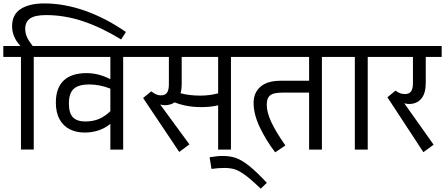

<svg xmlns="http://www.w3.org/2000/svg" viewBox="-27 -890 2647 1142"><path d="M123 -717.8Q123 -694.3 132.6 -671.6Q142.1 -648.9 167.5 -616.2H281.2V-551.3H173.8V-0.5H97.7V-551.3H-7.3V-616.2H94.7Q68.4 -645.5 56.6 -674.3Q44.9 -703.1 44.9 -734.4Q44.9 -803.7 96.2 -836.7Q147.5 -869.6 236.8 -869.6Q354.5 -869.6 478.3 -826.2Q602.1 -782.7 722.2 -699.7L693.4 -655.3Q576.2 -727.1 466.6 -763.7Q356.9 -800.3 247.1 -800.3Q180.7 -800.3 151.9 -780Q123 -759.8 123 -717.8Z M810.5 -551.3H705.6V0H629.4V-153.3Q598.6 -127.9 559.6 -114.7Q520.5 -101.6 477.5 -101.6Q427.2 -101.6 388.4 -120.8Q349.6 -140.1 327.4 -180.2Q305.2 -220.2 305.2 -279.8Q305.2 -366.7 351.6 -410.9Q397.9 -455.1 488.3 -455.1Q560.1 -455.1 629.4 -418.9V-551.3H264.2V-616.2H810.5ZM629.4 -228.5V-362.8Q566.4 -387.7 503.4 -387.7Q440.9 -387.7 411.9 -361.8Q382.8 -335.9 382.8 -274.9Q382.8 -216.8 407 -192.1Q431.2 -167.5 480.5 -167.5Q526.4 -167.5 561.8 -182.6Q597.2 -197.8 629.4 -228.5Z M1452.1 -551.3H1346.7V0H1270.5V-263.7Q1225.6 -252.9 1170.4 -252.9Q1083 -252.9 1011.2 -281.2Q987.8 -264.2 952.1 -264.2Q939.9 -264.2 925.8 -268.6L1099.6 -31.2L1039.1 13.7L824.2 -307.1L872.6 -346.7Q887.7 -335 900.9 -328.9Q914.1 -322.8 928.7 -322.8Q955.6 -322.8 966.6 -338.9Q977.5 -355 977.5 -389.2V-551.3H795.9V-616.2H1452.1ZM1270.5 -551.3H1053.7V-390.1Q1053.7 -359.9 1046.9 -335.4Q1099.1 -321.3 1165 -321.3Q1220.2 -321.3 1270.5 -335Z M1560.1 197.3 1523.9 232.4Q1466.8 177.2 1430.9 151.1Q1395 125 1368.7 116.9Q1342.3 108.9 1306.6 108.9Q1271.5 108.9 1231 114.7L1219.7 45.4Q1244.6 41.5 1261.7 39.6Q1278.8 37.6 1298.8 37.6Q1341.8 37.6 1377 50Q1412.1 62.5 1455.1 96.7Q1498 130.9 1560.1 197.3Z M1993.2 -551.3H1887.7V0H1811.5V-339.4H1660.2Q1623.5 -339.4 1602.3 -333.7Q1581.1 -328.1 1570.3 -312.5Q1559.6 -296.9 1559.6 -266.6Q1559.6 -222.2 1586.4 -164.3Q1613.3 -106.4 1670.4 -24.9L1609.9 16.1Q1556.2 -53.7 1518.8 -131.8Q1481.4 -210 1481.4 -277.8Q1481.4 -338.4 1522 -374Q1562.5 -409.7 1644 -409.7H1811.5V-551.3H1437.5V-616.2H1993.2Z M2265.1 -551.3H2160.2V0H2083.5V-551.3H1978.5V-616.2H2265.1Z M2406.2 -271.5Q2391.1 -271.5 2377.4 -275.9L2552.2 -29.3L2491.2 15.1L2277.3 -311.5L2325.7 -351.1Q2350.6 -330.6 2380.9 -330.6Q2407.2 -330.6 2418.2 -346.7Q2429.2 -362.8 2429.2 -397V-551.3H2250.5V-616.2H2600.1V-551.3H2505.4V-397.9Q2505.4 -334.5 2478.8 -303Q2452.1 -271.5 2406.2 -271.5Z"/></svg>

Font: Varta
Style: Regular
Weight: 400
Designer: Joana Correia, Viktoriya Grabowska, Eben Sorkin
Foundry: Sorkin Type
Version: Version 1.003; ttfautohint (v1.3) -l 8 -r 24 -G 200 -x 12 -H